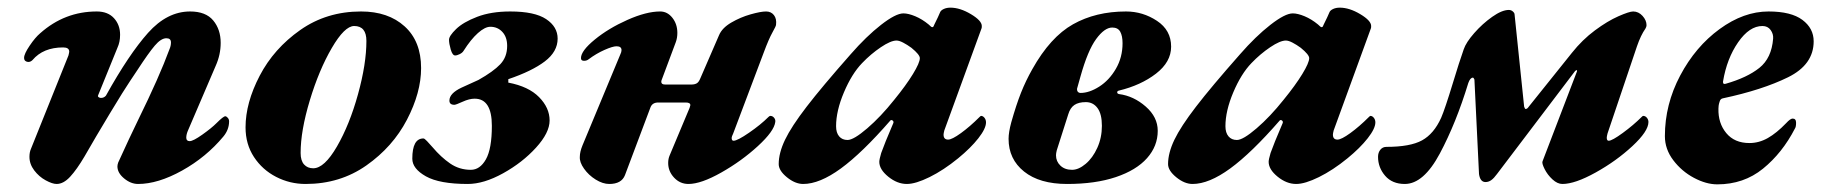

<svg xmlns="http://www.w3.org/2000/svg" viewBox="-20 -467 4762 502"><path d="M57 -57Q57 -69 61 -78L159 -322Q161 -330 161 -332Q161 -343 145 -343Q93 -343 65 -310Q60 -305 54 -305Q50 -305 46.5 -307.5Q43 -310 43 -316Q43 -326 57.5 -347.5Q72 -369 85 -380Q149 -437 233 -437Q262 -437 278 -419.5Q294 -402 294 -376Q294 -357 287 -342L237 -219L236 -216Q236 -214 238.5 -212.5Q241 -211 244 -211Q252 -211 257 -217Q317 -325 367 -381Q417 -437 477 -437Q518 -437 537.5 -413.5Q557 -390 557 -355Q557 -324 544 -295L472 -127Q467 -116 467 -107Q467 -98 476 -98Q485 -98 509 -115Q533 -132 546 -145Q564 -163 569 -163Q572 -163 575.5 -159Q579 -155 579 -150Q579 -128 564 -110Q519 -56 456 -21Q393 14 341 14Q322 14 304.5 -0.5Q287 -15 287 -32Q287 -36 289 -42Q319 -108 341 -153Q397 -267 423 -338Q427 -347 427 -356Q427 -367 415 -367Q401 -367 384.5 -347.5Q368 -328 340 -285L320 -255Q305 -233 267 -170Q229 -107 201 -58Q181 -24 163.5 -5Q146 14 128 14Q117 14 99.5 4.5Q82 -5 69.5 -21.5Q57 -38 57 -57Z M622 -134Q622 -198 659 -269Q696 -340 765 -388.5Q834 -437 924 -437Q995 -437 1038 -398Q1081 -359 1081 -289Q1081 -225 1044 -154Q1007 -83 938 -34.5Q869 14 779 14Q738 14 702 -4.5Q666 -23 644 -56.5Q622 -90 622 -134ZM938 -360Q938 -399 906 -399Q881 -399 847.5 -341.5Q814 -284 790 -204.5Q766 -125 766 -67Q766 -47 775 -37Q784 -27 799 -27Q828 -27 861 -84Q894 -141 916 -220.5Q938 -300 938 -360Z M1058 -52Q1058 -105 1087 -105Q1090 -105 1096.5 -98Q1103 -91 1111 -82Q1133 -56 1157 -39.5Q1181 -23 1211 -23Q1235 -23 1250.5 -50.5Q1266 -78 1266 -138Q1266 -209 1221 -209Q1207 -209 1189.5 -201Q1172 -193 1168 -193Q1155 -193 1155 -204Q1155 -223 1187 -238L1231 -258Q1270 -280 1288 -299Q1306 -318 1306 -347Q1306 -370 1293.5 -383.5Q1281 -397 1262 -397Q1248 -397 1229.5 -380.5Q1211 -364 1192 -334Q1189 -329 1182 -325.5Q1175 -322 1170 -322Q1163 -322 1158.5 -337.5Q1154 -353 1154 -363Q1154 -373 1172.5 -391Q1191 -409 1227.5 -423Q1264 -437 1314 -437Q1378 -437 1408 -417Q1438 -397 1438 -366Q1438 -332 1404.5 -306.5Q1371 -281 1309 -260V-251Q1362 -241 1389.5 -213Q1417 -185 1417 -152Q1417 -120 1381.5 -81Q1346 -42 1295.5 -14Q1245 14 1203 14Q1129 14 1093.5 -6Q1058 -26 1058 -52Z M1496 -57Q1496 -70 1503 -87L1602 -325Q1605 -331 1605 -336Q1605 -346 1592 -346Q1582 -346 1560.5 -336.5Q1539 -327 1519 -312Q1514 -308 1507 -308Q1499 -308 1499 -315Q1499 -334 1535 -363.5Q1571 -393 1620.5 -415Q1670 -437 1706 -437Q1725 -437 1738 -420.5Q1751 -404 1751 -381Q1751 -368 1747 -357L1710 -258Q1709 -256 1709 -253Q1709 -246 1719 -246H1788Q1796 -246 1801.5 -249Q1807 -252 1811 -262L1860 -375Q1868 -394 1892 -408Q1916 -422 1942.5 -429.5Q1969 -437 1983 -437Q1996 -437 2003.5 -427.5Q2011 -418 2009 -402Q2009 -399 1999.5 -382Q1990 -365 1977 -330L1897 -118Q1893 -110 1893 -106Q1893 -99 1898 -99Q1908 -99 1938.5 -120Q1969 -141 1989 -161Q1992 -164 1994 -164Q2000 -164 2004 -159Q2008 -154 2007 -148Q2004 -124 1961.5 -85Q1919 -46 1866 -16Q1813 14 1780 14Q1758 14 1742.5 -2.5Q1727 -19 1727 -41Q1727 -52 1731 -61L1783 -185Q1785 -191 1785 -192Q1785 -199 1773 -199H1701Q1686 -199 1681 -187L1614 -9Q1605 14 1573 14Q1556 14 1537.5 2.5Q1519 -9 1507 -26Q1495 -43 1496 -57Z M2016 -38Q2016 -67 2032.5 -101.5Q2049 -136 2089 -188Q2129 -240 2204 -325Q2245 -372 2283.5 -402Q2322 -432 2342 -432Q2355 -432 2373 -424.5Q2391 -417 2408 -403Q2415 -396 2417 -396H2418Q2420 -396 2421 -398.5Q2422 -401 2423 -403Q2434 -425 2438 -435Q2440 -440 2447.5 -443.5Q2455 -447 2465 -447Q2490 -447 2518.5 -430Q2547 -413 2547 -399Q2547 -393 2546 -392L2449 -126Q2447 -118 2447 -115Q2447 -102 2459 -102Q2469 -102 2492.5 -119Q2516 -136 2541 -161Q2544 -164 2545 -164Q2550 -164 2554 -159Q2558 -154 2558 -147Q2558 -131 2538 -105.5Q2518 -80 2485 -53Q2447 -22 2410.5 -4Q2374 14 2351 14Q2326 14 2302.5 -5Q2279 -24 2279 -44Q2279 -50 2284 -67Q2292 -90 2316 -146V-148Q2316 -151 2313 -152.5Q2310 -154 2308 -152Q2234 -67 2178.5 -26.5Q2123 14 2080 14Q2059 14 2037.5 -3.5Q2016 -21 2016 -38ZM2318 -206Q2349 -244 2367 -273.5Q2385 -303 2385 -315Q2385 -324 2363 -342Q2352 -350 2341.5 -355.5Q2331 -361 2324 -361Q2309 -361 2283 -343.5Q2257 -326 2234 -302Q2207 -274 2186.5 -225.5Q2166 -177 2166 -137Q2166 -120 2174 -110.5Q2182 -101 2196 -101Q2212 -101 2247.5 -131.5Q2283 -162 2318 -206Z M2617 -104Q2617 -121 2624 -147Q2637 -193 2649.5 -224.5Q2662 -256 2679 -286Q2726 -370 2785.5 -403.5Q2845 -437 2924 -437Q2968 -437 3005 -412.5Q3042 -388 3042 -345Q3042 -305 3002.5 -274.5Q2963 -244 2905 -230Q2901 -229 2901 -225.5Q2901 -222 2906 -221Q2944 -216 2975.5 -188.5Q3007 -161 3007 -125Q3007 -85 2979 -53.5Q2951 -22 2897.5 -4Q2844 14 2770 14Q2698 14 2657.5 -18.5Q2617 -51 2617 -104ZM2915 -354Q2915 -373 2909 -384Q2903 -395 2888 -395Q2868 -395 2846 -365Q2824 -335 2805 -267L2796 -235V-233Q2796 -229 2798.5 -226.5Q2801 -224 2805 -224Q2828 -224 2854 -240.5Q2880 -257 2897.5 -287Q2915 -317 2915 -354ZM2861 -138Q2861 -169 2849.5 -184.5Q2838 -200 2819 -200Q2800 -200 2789 -192.5Q2778 -185 2773 -168L2743 -74Q2741 -66 2741 -61Q2741 -45 2752.5 -34Q2764 -23 2783 -23Q2800 -23 2818.5 -38.5Q2837 -54 2849 -80.5Q2861 -107 2861 -138Z M3034 -38Q3034 -67 3050.5 -101.5Q3067 -136 3107 -188Q3147 -240 3222 -325Q3263 -372 3301.5 -402Q3340 -432 3360 -432Q3373 -432 3391 -424.5Q3409 -417 3426 -403Q3433 -396 3435 -396H3436Q3438 -396 3439 -398.5Q3440 -401 3441 -403Q3452 -425 3456 -435Q3458 -440 3465.5 -443.5Q3473 -447 3483 -447Q3508 -447 3536.5 -430Q3565 -413 3565 -399Q3565 -393 3564 -392L3467 -126Q3465 -118 3465 -115Q3465 -102 3477 -102Q3487 -102 3510.5 -119Q3534 -136 3559 -161Q3562 -164 3563 -164Q3568 -164 3572 -159Q3576 -154 3576 -147Q3576 -131 3556 -105.5Q3536 -80 3503 -53Q3465 -22 3428.5 -4Q3392 14 3369 14Q3344 14 3320.5 -5Q3297 -24 3297 -44Q3297 -50 3302 -67Q3310 -90 3334 -146V-148Q3334 -151 3331 -152.5Q3328 -154 3326 -152Q3252 -67 3196.5 -26.5Q3141 14 3098 14Q3077 14 3055.5 -3.5Q3034 -21 3034 -38ZM3336 -206Q3367 -244 3385 -273.5Q3403 -303 3403 -315Q3403 -324 3381 -342Q3370 -350 3359.5 -355.5Q3349 -361 3342 -361Q3327 -361 3301 -343.5Q3275 -326 3252 -302Q3225 -274 3204.5 -225.5Q3184 -177 3184 -137Q3184 -120 3192 -110.5Q3200 -101 3214 -101Q3230 -101 3265.5 -131.5Q3301 -162 3336 -206Z M3583 -57Q3583 -68 3589 -75.5Q3595 -83 3605 -83Q3667 -83 3698 -100Q3729 -117 3748 -159Q3758 -182 3779 -251Q3795 -304 3807 -338Q3813 -356 3834.5 -380.5Q3856 -405 3881.5 -423Q3907 -441 3925 -441Q3931 -441 3935.5 -437Q3940 -433 3940 -429L3965 -188Q3967 -182 3969 -182Q3973 -182 3977 -188L4090 -329Q4117 -363 4150 -387.5Q4183 -412 4211.5 -424.5Q4240 -437 4250 -437Q4264 -437 4274.5 -425.5Q4285 -414 4285 -401Q4285 -397 4282 -392Q4270 -375 4260 -346L4183 -118Q4181 -110 4181 -107Q4181 -99 4186 -99Q4195 -99 4223 -119.5Q4251 -140 4272 -161Q4275 -164 4276 -164Q4282 -164 4286 -159Q4290 -154 4290 -148Q4290 -124 4248 -85Q4206 -46 4152 -16Q4098 14 4065 14Q4052 14 4039 2Q4026 -10 4018.5 -25Q4011 -40 4013 -45L4103 -280Q4104 -283 4102.5 -283.5Q4101 -284 4098 -281L3894 -12Q3886 -1 3879 4Q3872 9 3864 9Q3850 9 3847 -12L3835 -259Q3833 -264 3831 -264Q3824 -264 3819 -250Q3787 -145 3744.5 -65.5Q3702 14 3653 14Q3620 14 3601.5 -7.5Q3583 -29 3583 -57Z M4333 -111Q4333 -194 4373 -269.5Q4413 -345 4476 -391Q4539 -437 4604 -437Q4663 -437 4692.5 -415Q4722 -393 4722 -359Q4722 -298 4655 -265Q4588 -232 4485 -210Q4478 -209 4476 -201Q4474 -195 4473.5 -190.5Q4473 -186 4473 -183Q4472 -145 4493.5 -119Q4515 -93 4554 -93Q4579 -93 4602 -106Q4625 -119 4650 -145Q4661 -157 4667 -157Q4676 -157 4676 -146Q4676 -135 4673 -131Q4640 -67 4589.5 -26Q4539 15 4470 15Q4441 15 4409 -2Q4377 -19 4355 -48Q4333 -77 4333 -111ZM4616 -366Q4617 -378 4609.5 -388.5Q4602 -399 4588 -399Q4554 -399 4524.5 -356.5Q4495 -314 4485 -254V-252Q4485 -246 4492 -248Q4548 -264 4580 -289.5Q4612 -315 4616 -366Z"/></svg>

Font: EB Garamond ExtraBold
Style: Italic
Weight: 800
Italic angle: -17.2°
Designer: Georg Duffner and Octavio Pardo
Foundry: Georg Duffner
Version: Version 1.000